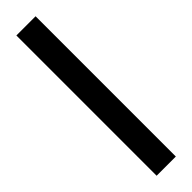

<svg xmlns="http://www.w3.org/2000/svg" viewBox="-340 -834 968 968"><g transform="rotate(-45 144.5 -350.0)"><path d="M76 150H213V-850H76Z"/></g></svg>

Font: Finlandica SemiBold
Style: Regular
Weight: 600
Designer: Niklas Ekholm, Juho Hiilivirta, Jaakko Suomalainen
Foundry: Helsinki Type Studio
Version: Version 2.000;Glyphs 3.2 (3202)